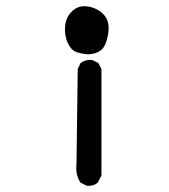

<svg xmlns="http://www.w3.org/2000/svg" viewBox="-20 -599 540 615"><path d="M258 -4 238 -14Q221 -39 225 -72L229 -378L238 -397Q254 -409 275 -407L295 -397L305 -378V-37L293 -14Q279 -2 258 -4ZM260 -425Q240 -427 224 -432.5Q208 -438 197 -461.5Q186 -485 188.5 -515Q191 -545 212.5 -564.5Q234 -584 265.5 -577.5Q297 -571 315 -549Q333 -527 326 -488Q319 -449 302 -437Q285 -425 260 -425Z"/></svg>

Font: Kosefont JP
Style: Regular
Weight: 400
Designer: Nozomi Seto 瀬戸のぞみ
Version: Version 3.00;June 19, 2020